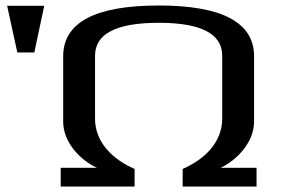

<svg xmlns="http://www.w3.org/2000/svg" viewBox="-20 -679 1036 699"><path d="M645 -64V0H914V-68H783C843 -96 905 -162 905 -236V-474C905 -597 789 -659 558 -659C326 -659 210 -597 210 -474V-236C210 -161 272 -96 333 -68H201V0H470V-64C394 -97 326 -158 326 -247V-476C326 -556 403 -596 558 -596C712 -596 789 -556 789 -476V-247C789 -158 721 -97 645 -64ZM105 -488 141 -658H6L43 -488Z"/></svg>

Font: Gamestation Extended
Style: Regular
Weight: 400
Width: 7
Designer: Jonas Hecksher
Foundry: Jonas Hecksher, Playtypeª, e-types AS
Version: Version 1.003